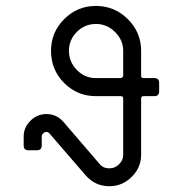

<svg xmlns="http://www.w3.org/2000/svg" viewBox="-20 -645 633 665"><path d="M531.2 -357.9V-328.6Q531.2 -312 514.6 -312H477.1Q468.8 -312 468.8 -303.7V-108.9Q468.8 -64.5 436 -32.2Q403.3 0 358.9 0Q309.1 0 275.9 -38.6L152.3 -181.6Q147 -188 140.9 -188Q134.8 -188 129.6 -183.1Q124.5 -178.2 124.5 -172.4V-141.1Q124.5 -124.5 107.9 -124.5H78.6Q62 -124.5 62 -141.1V-172.4Q62 -203.6 85.4 -226.8Q108.9 -250 141.1 -250Q176.3 -250 200.2 -222.2L323.7 -78.6Q335.9 -62 358.9 -62Q378.4 -62 392.6 -76.2Q406.7 -90.3 406.7 -108.9V-303.7Q406.7 -312 398.4 -312H312Q247.6 -312 202.1 -357.7Q156.7 -403.3 156.7 -468.8Q156.7 -533.2 202.4 -578.9Q248 -624.5 312.3 -624.5Q376.5 -624.5 422.6 -578.9Q468.8 -533.2 468.8 -468.8V-382.8Q468.8 -374.5 477.1 -374.5H514.6Q531.2 -374.5 531.2 -357.9ZM406.7 -382.8V-468.8Q406.7 -505.9 378.7 -533.9Q350.6 -562 312.3 -562Q273.9 -562 246.3 -534.7Q218.8 -507.3 218.8 -469Q218.8 -430.7 246.3 -402.6Q273.9 -374.5 312 -374.5H398.4Q400.4 -374.5 403.6 -377.2Q406.7 -379.9 406.7 -382.8Z"/></svg>

Font: GOSTRUS
Style: type_B
Weight: 400
Designer: Юрий и Татьяна Кривогуз
Version: Version 02.00